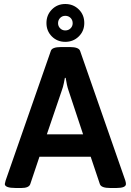

<svg xmlns="http://www.w3.org/2000/svg" viewBox="-20 -937 653 959"><path d="M4 -18Q4 -21 8 -35L234 -683Q240 -702 285 -702H329Q373 -702 380 -683L606 -35Q609 -25 609 -18Q609 2 561 2H530Q486 2 479 -17L433 -154H177L131 -17Q124 2 87 2H59Q4 2 4 -18ZM395 -266 322 -486Q314 -509 308 -548H304Q303 -542 299 -522Q295 -502 289 -486L214 -266ZM212 -822Q212 -862 239 -889.5Q266 -917 306 -917Q346 -917 373.5 -890Q401 -863 401 -822Q401 -782 373.5 -755Q346 -728 306 -728Q266 -728 239 -755Q212 -782 212 -822ZM343 -821Q343 -837 332.5 -847.5Q322 -858 306 -858Q291 -858 280.5 -847.5Q270 -837 270 -821Q270 -806 280.5 -795.5Q291 -785 306 -785Q322 -785 332.5 -795.5Q343 -806 343 -821Z"/></svg>

Font: Asap-SemiBold
Style: Regular
Weight: 600
Designer: Pablo Cosgaya
Foundry: Omnibus-Type
Version: Version 2.000; ttfautohint (v1.8)